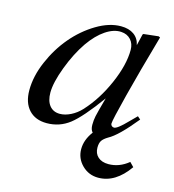

<svg xmlns="http://www.w3.org/2000/svg" viewBox="-96 -527 704 779"><g transform="rotate(15 256.5 -138.0)"><path d="M478 -111.8 490.2 -101.1Q421.9 -17.1 383.8 2.9Q365.7 13.7 358.9 24.2Q352.1 34.7 352.1 53.2Q352.1 78.1 368.2 92.5Q384.3 106.9 412.1 106.9Q457.5 106.9 496.1 75.2L513.2 92.8Q458.5 170.9 386.2 170.9Q346.2 170.9 318.1 143.1Q290 115.2 290 76.2Q290 37.1 317.9 0Q308.1 -9.8 308.1 -30.8Q308.1 -49.8 311.8 -67.4Q315.4 -85 333 -147.9Q264.6 -53.7 222.7 -21.2Q180.7 11.2 127 11.2Q79.1 11.2 52 -18.3Q24.9 -47.9 24.9 -100.1Q24.9 -158.7 52 -221.7Q79.1 -284.7 120.6 -333.7Q162.1 -382.8 215.3 -414.8Q268.6 -446.8 317.9 -446.8Q351.1 -446.8 372.1 -431.9Q393.1 -417 398.9 -389.2L410.2 -437L413.1 -439.9L475.1 -446.8L481.9 -443.8Q480.5 -438 476.1 -422.9Q439.5 -294.9 410.6 -182.4Q381.8 -69.8 381.8 -55.2Q381.8 -49.8 386 -45.9Q390.1 -42 396 -42Q409.7 -42 449.2 -83ZM324.2 -424.8Q293 -426.8 258.8 -403.8Q224.6 -380.9 193.8 -336.9Q160.2 -288.1 135 -221.4Q109.9 -154.8 109.9 -112.8Q109.9 -78.1 125.5 -58.6Q141.1 -39.1 168.9 -39.1Q190.4 -39.1 214.4 -51Q238.3 -63 256.8 -83Q309.6 -140.1 344.7 -220.5Q379.9 -300.8 379.9 -363.8Q379.9 -390.1 364.7 -406.7Q349.6 -423.3 324.2 -424.8Z"/></g></svg>

Font: Accordance
Style: Italic
Weight: 400
Italic angle: -11°
Version: Version 1.2 (build January 31, 2020) Miklal Software Solutio